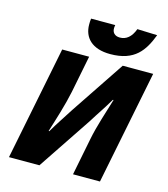

<svg xmlns="http://www.w3.org/2000/svg" viewBox="-125 -963 926 1060"><g transform="rotate(15 338.0 -433.0)"><path d="M26 0H200L406 -308C436 -357 468 -402 498 -454H502C480 -380 449 -290 434 -212L392 0H546L676 -650H502L296 -342C266 -294 234 -248 204 -196H200C222 -266 252 -360 268 -438L310 -650H156ZM418 -694C558 -694 606 -768 642 -862L528 -866C510 -818 482 -796 446 -796C416 -796 402 -814 402 -836C402 -842 402 -846 404 -856H266C264 -844 264 -831 264 -822C264 -747 314 -694 418 -694Z"/></g></svg>

Font: Source Sans Pro Black
Style: Italic
Weight: 900
Italic angle: -11°
Designer: Paul D. Hunt
Foundry: Adobe Systems Incorporated
Version: Version 3.006;hotconv 1.0.111;makeotfexe 2.5.65597